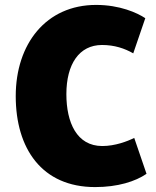

<svg xmlns="http://www.w3.org/2000/svg" viewBox="-20 -736 635 781"><path d="M576 -29C531 2 459 25 367 25C150 25 44 -132 44 -345C44 -557 167 -716 371 -716C467 -716 538 -684 571 -662L522 -519C487 -539 446 -553 395 -553C302 -553 250 -475 250 -353C250 -238 292 -142 396 -142C448 -142 498 -161 526 -175Z"/></svg>

Font: Repo Black
Style: Regular
Weight: 900
Designer: Stefan Peev
Foundry: Context Ltd
Version: Version 1.502